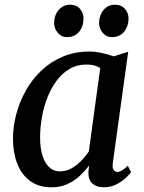

<svg xmlns="http://www.w3.org/2000/svg" viewBox="-20 -784 612 814"><path d="M458.5 -95Q455 -72 461.8 -63.5Q468.5 -55 477.5 -55Q486 -55 496.5 -61.2Q507 -67.5 522 -81L535.5 -54Q531 -47 515.2 -31.5Q499.5 -16 475 -3Q450.5 10 420 10Q390.5 10 372.5 -5.2Q354.5 -20.5 354.5 -53.5L358 -82Q341 -60 318.5 -38.8Q296 -17.5 266.2 -3.8Q236.5 10 198.5 10Q143.5 10 107 -17.2Q70.5 -44.5 52.8 -91.2Q35 -138 35 -196Q35 -247 48.8 -299.2Q62.5 -351.5 89 -399.2Q115.5 -447 155 -484.5Q194.5 -522 246 -543.8Q297.5 -565.5 360 -565.5Q384 -565.5 412.5 -559.2Q441 -553 462 -545L523.5 -564.5ZM405 -495.5Q392.5 -503.5 377.8 -507Q363 -510.5 346.5 -510.5Q307 -510.5 275.5 -492.2Q244 -474 220.5 -442.5Q197 -411 181.2 -371Q165.5 -331 157.8 -287.2Q150 -243.5 150 -201Q150 -154 160.8 -122Q171.5 -90 190 -73.8Q208.5 -57.5 233.5 -57.5Q254 -57.5 272.2 -65.2Q290.5 -73 306 -85.5Q321.5 -98 334.2 -112.8Q347 -127.5 356.5 -141.5ZM263 -626.5Q240.5 -626.5 224.8 -645.2Q209 -664 209.5 -688.5Q210 -720 229 -742Q248 -764 277.5 -764Q304.5 -764 319.5 -746Q334.5 -728 334 -704.5Q334 -672 315.2 -649.2Q296.5 -626.5 263 -626.5ZM453.5 -626.5Q431 -626.5 415.2 -645.2Q399.5 -664 400 -688.5Q401 -720 419.2 -742Q437.5 -764 467.5 -764Q494.5 -764 510 -746Q525.5 -728 525 -704.5Q524.5 -672 505.8 -649.2Q487 -626.5 453.5 -626.5Z"/></svg>

Font: Merriweather 24pt Medium
Style: Italic
Weight: 500
Italic angle: -7.8°
Version: Version 2.101